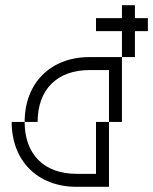

<svg xmlns="http://www.w3.org/2000/svg" viewBox="-20 -720 590 740"><path d="M350 -650V-600H450V-500H500V-600H550V-650H500V-700H450V-650ZM25 -250C25 -100 125 0 275 0H400V-250H350V-50H275C150 -50 75 -125 75 -250ZM75 -250H125C125 -375 200 -450 325 -450H400V-250H450V-500H400H325C175 -500 75 -400 75 -250Z"/></svg>

Font: LS-VG5000 Light Shifted
Style: Regular
Weight: 400
Designer: Justin Bihan, 2021
Foundry: Justin Bihan, 2021
Version: Version 1.000;Glyphs 3.1.2 (3151)